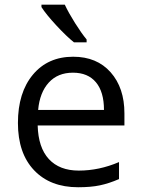

<svg xmlns="http://www.w3.org/2000/svg" viewBox="-20 -786 601 816"><path d="M312 9.8Q193.4 9.8 124.8 -62.5Q56.2 -134.8 56.2 -263.2Q56.2 -392.6 119.9 -468.8Q183.6 -544.9 291 -544.9Q391.6 -544.9 450.2 -478.8Q508.8 -412.6 508.8 -304.2V-252.9H140.1Q142.6 -158.7 187.7 -109.9Q232.9 -61 314.9 -61Q401.4 -61 485.8 -97.2V-24.9Q442.9 -6.3 404.5 1.7Q366.2 9.8 312 9.8ZM290 -477.1Q225.6 -477.1 187.3 -435.1Q148.9 -393.1 142.1 -318.8H421.9Q421.9 -395.5 387.7 -436.3Q353.5 -477.1 290 -477.1ZM348.1 -606H294.4Q262.7 -631.3 219.2 -678.2Q175.8 -725.1 156.2 -755.9V-766.1H255.4Q271 -732.4 298.8 -688.2Q326.7 -644 348.1 -618.2Z"/></svg>

Font: HunimalSansv1.5
Style: Regular
Weight: 400
Foundry: Ascender Corporation
Version: Version 1.10